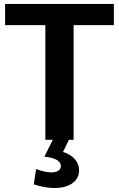

<svg xmlns="http://www.w3.org/2000/svg" viewBox="-20 -712 606 978"><path d="M211 0H249L206 86C257 91 290 106 290 134C290 167 242 179 164 149L152 227C290 272 383 231 383 156C383 113 354 79 301 62L331 0H355V-584H560V-692H6V-584H211Z"/></svg>

Font: Ronzino
Style: Bold
Weight: 700
Designer: Nunzio Mazzaferro
Foundry: Collletttivo
Version: Version 1.000;Glyphs 3.3 (3337)